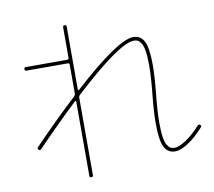

<svg xmlns="http://www.w3.org/2000/svg" viewBox="-89 -894 1179 1057"><g transform="rotate(-10 500.0 -365.0)"><path d="M963 -118Q972 -126 978 -120Q986 -112 979 -106Q938 -59 893.5 -29.5Q849 0 818 0Q775 0 756.5 -39Q738 -78 738 -170Q738 -234 748 -331Q758 -428 758 -490Q758 -539 753 -571Q748 -603 738.5 -617Q729 -631 720 -635.5Q711 -640 698 -640Q617 -640 354 -397Q348 -392 348 -384V50Q348 60 338 60Q328 60 328 50V-365Q328 -367 326 -368.5Q324 -370 322 -368Q220 -272 92 -140Q85 -133 78 -140Q70 -148 78 -155Q202 -284 322 -395Q328 -401 328 -409V-571Q328 -580 319 -580H88Q78 -580 78 -590Q78 -600 88 -600H319Q328 -600 328 -609V-780Q328 -790 338 -790Q348 -790 348 -780V-428Q348 -426 350 -425Q352 -424 354 -425Q612 -660 698 -660Q741 -660 759.5 -621Q778 -582 778 -490Q778 -426 768 -329Q758 -232 758 -170Q758 -121 763 -89Q768 -57 777.5 -43Q787 -29 796 -24.5Q805 -20 818 -20Q842 -20 882 -46Q922 -72 963 -118Z"/></g></svg>

Font: Rounded Mplus 1c Thin
Style: Regular
Weight: 250
Version: Version 1.059.20150529